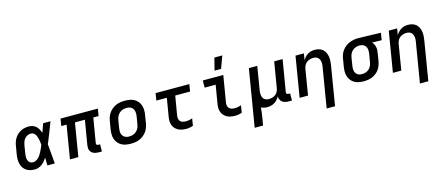

<svg xmlns="http://www.w3.org/2000/svg" viewBox="-58 -1465 5517 2386"><g transform="rotate(-15 2700.0 -271.5)"><path d="M221 8Q190 8 161.5 1.5Q133 -5 110 -21Q87 -37 71.5 -61Q56 -85 49.5 -113Q43 -141 43.5 -171.5Q44 -202 49 -232L66 -332Q70 -358 78 -383Q86 -408 100.5 -431.5Q115 -455 135.5 -474Q156 -493 180.5 -505.5Q205 -518 231 -523Q257 -528 283 -528Q310 -528 334.5 -519Q359 -510 377 -493Q395 -476 406.5 -453.5Q418 -431 426 -407Q436 -435 446 -463.5Q456 -492 466 -520H561Q535 -453 509 -385.5Q483 -318 455 -251Q462 -189 466.5 -126Q471 -63 477 0H382Q381 -25 380.5 -50.5Q380 -76 380 -101Q366 -80 349.5 -60Q333 -40 312.5 -24.5Q292 -9 268 -0.5Q244 8 221 8ZM221 -84Q241 -84 260 -94Q279 -104 294 -119.5Q309 -135 320 -153Q331 -171 340.5 -189.5Q350 -208 358.5 -227Q367 -246 375 -265Q374 -283 372 -301Q370 -319 366 -336.5Q362 -354 356.5 -371Q351 -388 342 -402.5Q333 -417 317.5 -426.5Q302 -436 283 -436Q262 -436 241 -426Q220 -416 205 -398.5Q190 -381 182.5 -359.5Q175 -338 171 -317L155 -217Q152 -202 151 -187Q150 -172 151 -157.5Q152 -143 157 -129.5Q162 -116 170.5 -105.5Q179 -95 192.5 -89.5Q206 -84 221 -84Z M1081 8H1042Q1025 8 1008.5 5.5Q992 3 977 -3.5Q962 -10 950 -21Q938 -32 931.5 -47Q925 -62 924.5 -79Q924 -96 926 -113L979 -428H851L780 0H672L743 -428H675L690 -520H1170L1155 -428H1087L1034 -113Q1033 -107 1034 -101.5Q1035 -96 1038 -92Q1041 -88 1047 -86Q1053 -84 1058 -84H1082Z M1455 8Q1423 8 1392 2.5Q1361 -3 1335 -17.5Q1309 -32 1290 -55.5Q1271 -79 1261.5 -107.5Q1252 -136 1252 -168Q1252 -200 1257 -232L1274 -332Q1278 -359 1288 -386Q1298 -413 1315.5 -437Q1333 -461 1357 -479.5Q1381 -498 1408 -509Q1435 -520 1462.5 -524Q1490 -528 1518 -528Q1550 -528 1581 -522.5Q1612 -517 1638.5 -502.5Q1665 -488 1684 -464.5Q1703 -441 1712 -412.5Q1721 -384 1721.5 -352Q1722 -320 1716 -288L1700 -188Q1695 -161 1685 -134Q1675 -107 1657.5 -83Q1640 -59 1616 -40.5Q1592 -22 1565.5 -11Q1539 0 1511 4Q1483 8 1455 8ZM1456 -84Q1472 -84 1488.5 -87Q1505 -90 1520 -97Q1535 -104 1548.5 -115.5Q1562 -127 1571.5 -141.5Q1581 -156 1586.5 -171.5Q1592 -187 1594 -203L1611 -303Q1614 -320 1614 -336.5Q1614 -353 1610.5 -368.5Q1607 -384 1599 -397Q1591 -410 1578.5 -419Q1566 -428 1550.5 -432Q1535 -436 1518 -436Q1502 -436 1485.5 -433Q1469 -430 1454 -423Q1439 -416 1425.5 -404.5Q1412 -393 1402.5 -378.5Q1393 -364 1387.5 -348.5Q1382 -333 1379 -317L1363 -217Q1360 -200 1359.5 -183.5Q1359 -167 1362.5 -151.5Q1366 -136 1374.5 -123Q1383 -110 1395.5 -101Q1408 -92 1423.5 -88Q1439 -84 1456 -84Z M2169 8Q2142 8 2115.5 3.5Q2089 -1 2066 -13Q2043 -25 2025.5 -44Q2008 -63 1999 -87.5Q1990 -112 1989.5 -139.5Q1989 -167 1994 -194L2033 -428H1898L1913 -520H2347L2332 -428H2141L2099 -179Q2096 -159 2099.5 -140Q2103 -121 2115 -108Q2127 -95 2146 -89.5Q2165 -84 2185 -84Q2207 -84 2228.5 -88Q2250 -92 2271 -100L2256 -8Q2235 0 2213 4Q2191 8 2169 8Z M2797 8Q2770 8 2743.5 3.5Q2717 -1 2694 -13Q2671 -25 2653.5 -44Q2636 -63 2627 -87.5Q2618 -112 2617.5 -139.5Q2617 -167 2622 -194L2661 -428H2520V-520H2784L2727 -179Q2724 -159 2727.5 -140Q2731 -121 2743.5 -108Q2756 -95 2775 -89.5Q2794 -84 2813 -84Q2835 -84 2856.5 -88Q2878 -92 2899 -100L2884 -8Q2863 0 2841 4Q2819 8 2797 8ZM2693 -600 2733 -758H2835L2777 -600Z M2991 215 3113 -520H3221L3171 -217Q3168 -201 3167.5 -185Q3167 -169 3170 -153.5Q3173 -138 3179.5 -124.5Q3186 -111 3198 -101.5Q3210 -92 3225 -88Q3240 -84 3257 -84Q3278 -84 3300.5 -90.5Q3323 -97 3341.5 -111.5Q3360 -126 3370.5 -147.5Q3381 -169 3384 -191L3439 -520H3547L3479 -113Q3478 -107 3479 -101.5Q3480 -96 3483.5 -92Q3487 -88 3492.5 -86Q3498 -84 3504 -84H3527L3526 8H3488Q3465 8 3443.5 3.5Q3422 -1 3405 -13Q3388 -25 3378 -45Q3368 -65 3369 -87Q3357 -66 3340.5 -47.5Q3324 -29 3302.5 -16Q3281 -3 3257.5 2.5Q3234 8 3211 8Q3190 8 3169.5 4Q3149 0 3131 -10Q3129 20 3125.5 49Q3122 78 3117 108L3099 215Z M3917 215 4003 -303Q4006 -319 4006.5 -335Q4007 -351 4004 -366.5Q4001 -382 3994 -395.5Q3987 -409 3975.5 -418.5Q3964 -428 3949 -432Q3934 -436 3917 -436Q3896 -436 3873.5 -429.5Q3851 -423 3832.5 -408.5Q3814 -394 3803.5 -372.5Q3793 -351 3789 -329L3735 0H3627L3713 -520H3821L3807 -437Q3819 -457 3835.5 -475Q3852 -493 3873 -505.5Q3894 -518 3917 -523Q3940 -528 3962 -528Q3991 -528 4017.5 -520Q4044 -512 4064 -494.5Q4084 -477 4095.5 -452.5Q4107 -428 4111.5 -401Q4116 -374 4114.5 -345.5Q4113 -317 4108 -288L4025 215Z M4452 8Q4420 8 4389.5 2.5Q4359 -3 4333 -18Q4307 -33 4288.5 -56.5Q4270 -80 4261 -108.5Q4252 -137 4252 -168.5Q4252 -200 4257 -232L4274 -332Q4278 -359 4288 -385.5Q4298 -412 4315.5 -435Q4333 -458 4356 -476Q4379 -494 4405.5 -505Q4432 -516 4459 -522Q4486 -528 4513 -528H4531L4812 -520L4797 -428L4674 -431Q4687 -418 4695.5 -401.5Q4704 -385 4708.5 -366.5Q4713 -348 4712.5 -328Q4712 -308 4708 -288L4692 -188Q4687 -161 4677.5 -134Q4668 -107 4651.5 -83.5Q4635 -60 4611.5 -41.5Q4588 -23 4561.5 -12Q4535 -1 4507 3.5Q4479 8 4452 8ZM4453 -84Q4476 -84 4500 -91.5Q4524 -99 4543 -116Q4562 -133 4572.5 -156.5Q4583 -180 4586 -203L4603 -303Q4607 -326 4606 -349.5Q4605 -373 4595.5 -392Q4586 -411 4567 -422.5Q4548 -434 4525 -435L4516 -436H4508Q4485 -436 4462 -427Q4439 -418 4420.5 -401Q4402 -384 4392.5 -362Q4383 -340 4379 -317L4363 -217Q4360 -201 4359.5 -184.5Q4359 -168 4362 -152.5Q4365 -137 4373 -123.5Q4381 -110 4393 -101Q4405 -92 4420.5 -88Q4436 -84 4453 -84Z M5117 215 5203 -303Q5206 -319 5206.5 -335Q5207 -351 5204 -366.5Q5201 -382 5194 -395.5Q5187 -409 5175.5 -418.5Q5164 -428 5149 -432Q5134 -436 5117 -436Q5096 -436 5073.5 -429.5Q5051 -423 5032.5 -408.5Q5014 -394 5003.5 -372.5Q4993 -351 4989 -329L4935 0H4827L4913 -520H5021L5007 -437Q5019 -457 5035.5 -475Q5052 -493 5073 -505.5Q5094 -518 5117 -523Q5140 -528 5162 -528Q5191 -528 5217.5 -520Q5244 -512 5264 -494.5Q5284 -477 5295.5 -452.5Q5307 -428 5311.5 -401Q5316 -374 5314.5 -345.5Q5313 -317 5308 -288L5225 215Z"/></g></svg>

Font: Iosevka SmBd Ex Obl
Style: Regular
Weight: 600
Width: 7
Italic angle: -9°
Monospace: yes
Designer: Belleve Invis
Foundry: Belleve Invis
Version: Version 32.5.0; ttfautohint (v1.8.4)